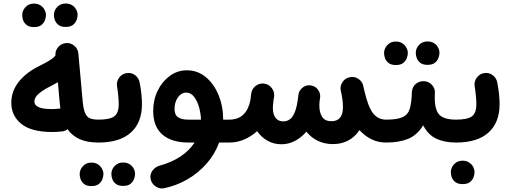

<svg xmlns="http://www.w3.org/2000/svg" viewBox="-20 -763 2872 1085"><path d="M43.9 -182.1Q43.9 -249.5 87.9 -303.2Q131.8 -356.9 208 -393.1Q234.9 -406.2 259.8 -421.4Q284.7 -436.5 293.5 -450.2Q291 -476.1 308.6 -496.6Q326.2 -517.1 352.5 -519.5Q378.9 -522 399.7 -504.6Q420.4 -487.3 422.9 -460.4L447.3 -189.5Q451.7 -145 461.4 -123Q471.2 -101.1 489.3 -94Q507.3 -86.9 536.6 -86.9H537.1Q564 -86.9 582.8 -67.9Q601.6 -48.8 601.6 -22Q601.6 4.9 582.8 23.7Q564 42.5 537.1 42.5H536.6Q471.7 42.5 429.2 22.9Q386.7 3.4 361.8 -32.7Q348.6 -22.9 332.5 -20.5Q317.9 -18.6 301.5 -17.8Q285.2 -17.1 273.9 -17.1Q157.7 -17.1 100.8 -62.7Q43.9 -108.4 43.9 -182.1ZM174.3 -189.5Q174.3 -168.5 198.2 -157.5Q222.2 -146.5 273.9 -146.5Q280.8 -146.5 292.2 -147.2Q303.7 -147.9 314.5 -149.4Q317.9 -149.9 321.3 -149.9Q319.3 -163.1 317.9 -177.7L307.1 -298.3Q287.1 -286.6 263.7 -274.9Q224.6 -255.4 199.5 -233.9Q174.3 -212.4 174.3 -189.5ZM284.7 -678.7Q284.7 -703.6 303.2 -723.4Q321.8 -743.2 350.6 -743.2Q371.1 -743.2 385.7 -734.6Q400.4 -726.1 408.2 -712.9Q418.5 -697.8 418.5 -678.2Q418.5 -665 412.6 -649.4Q406.7 -633.8 392.3 -622.3Q377.9 -610.8 351.1 -610.8Q324.2 -610.8 309.8 -622.6Q295.4 -634.3 290 -649.4Q284.7 -663.1 284.7 -678.7ZM105.5 -677.7Q105.5 -702.6 124 -722.7Q142.6 -742.7 171.4 -742.7Q192.4 -742.7 206.8 -733.9Q221.2 -725.1 229 -712.4Q239.7 -695.3 239.7 -677.7Q239.7 -664.6 233.9 -648.7Q228 -632.8 213.4 -621.3Q198.7 -609.9 172.4 -609.9Q145 -609.9 130.6 -621.6Q116.2 -633.3 110.8 -648.4Q105.5 -663.6 105.5 -677.7Z M472.7 -22Q472.7 -48.8 491.5 -67.9Q510.3 -86.9 537.1 -86.9Q599.1 -86.9 625 -105Q650.9 -123 650.9 -174.3Q650.9 -192.9 648.4 -220.2Q646 -247.6 641.1 -277.3Q637.7 -303.7 654.1 -325.2Q670.4 -346.7 696.8 -350.1Q723.1 -354 744.1 -337.6Q765.1 -321.3 769.5 -294.9Q776.4 -259.3 779.3 -228.8Q782.2 -198.2 782.2 -173.8Q782.2 -70.3 719.5 -13.9Q656.7 42.5 537.1 42.5Q510.3 42.5 491.5 23.7Q472.7 4.9 472.7 -22ZM609.4 219.7Q609.4 194.8 627.9 175Q646.5 155.3 675.3 155.3Q695.8 155.3 710.4 163.8Q725.1 172.4 732.9 185.5Q743.2 200.7 743.2 220.2Q743.2 233.4 737.3 249Q731.4 264.6 717 276.1Q702.6 287.6 675.8 287.6Q648.9 287.6 634.5 275.9Q620.1 264.2 614.7 249Q609.4 235.4 609.4 219.7ZM430.2 220.7Q430.2 195.8 448.7 175.8Q467.3 155.8 496.1 155.8Q517.1 155.8 531.5 164.6Q545.9 173.3 553.7 186Q564.5 203.1 564.5 220.7Q564.5 233.9 558.6 249.8Q552.7 265.6 538.1 277.1Q523.4 288.6 497.1 288.6Q469.7 288.6 455.3 276.9Q440.9 265.1 435.5 250Q430.2 234.9 430.2 220.7Z M1044.4 42.5Q950.2 42.5 897.9 -2.4Q845.7 -47.4 845.7 -136.2Q845.7 -198.7 871.1 -250.7Q896.5 -302.7 939.7 -334.2Q982.9 -365.7 1035.6 -365.7Q1097.2 -365.7 1143.3 -327.1Q1189.5 -288.6 1215.3 -225.1Q1241.2 -161.6 1241.2 -86.9H1274.9Q1301.8 -86.9 1320.6 -67.9Q1339.4 -48.8 1339.4 -22Q1339.4 4.9 1320.6 23.7Q1301.8 42.5 1274.9 42.5H1218.3Q1193.8 109.4 1146.7 162.6Q1099.6 215.8 1037.8 251.2Q976.1 286.6 907.2 300.8Q881.3 305.7 858.9 290Q836.4 274.4 831.1 248.5Q826.2 222.7 841.8 201.2Q857.4 179.7 882.8 172.9Q952.1 153.8 1001.7 120.1Q1051.3 86.4 1079.6 42.5ZM1043 -86.9H1115.7Q1114.7 -121.6 1105 -156.7Q1095.2 -191.9 1076.9 -215.8Q1058.6 -239.7 1032.7 -239.7Q1004.4 -239.7 985.4 -212.6Q966.3 -185.5 966.3 -147.9Q966.3 -113.3 986.6 -100.1Q1006.8 -86.9 1043 -86.9Z M1210.4 -22Q1210.4 -48.8 1229.2 -67.9Q1248 -86.9 1274.9 -86.9Q1325.7 -86.9 1355.2 -115.5Q1384.8 -144 1395 -197.3Q1397 -211.4 1399.9 -235.4Q1403.8 -262.2 1425.5 -278.3Q1447.3 -294.4 1473.6 -290.5Q1500 -286.6 1516.4 -264.6Q1532.7 -242.7 1528.8 -216.3Q1527.8 -211.4 1527.3 -207Q1526.9 -202.6 1525.9 -198.2Q1523.4 -179.7 1522.7 -169.9Q1522 -160.2 1522 -151.9Q1522 -117.2 1537.1 -97.2Q1552.2 -77.1 1580.6 -77.1Q1614.3 -77.1 1634 -106Q1653.8 -134.8 1662.6 -197.3Q1663.6 -210 1666 -224.6V-225.1Q1667 -237.3 1672.9 -247.6Q1677.2 -256.3 1684.6 -263.2Q1705.1 -283.7 1733.4 -280.8Q1736.3 -280.3 1739.3 -279.8Q1740.2 -279.8 1741.2 -279.3Q1741.2 -279.3 1741.2 -279.3Q1769 -273.4 1782.2 -247.6Q1782.2 -247.6 1782.7 -247.1Q1782.7 -246.6 1783.2 -246.1Q1783.7 -245.1 1783.7 -244.6Q1783.7 -244.6 1784.2 -244.1Q1790.5 -229.5 1789.1 -213.4Q1787.6 -200.2 1785.6 -187.5Q1784.7 -176.3 1784.7 -166Q1784.7 -127.4 1800.3 -102.8Q1815.9 -78.1 1853 -78.1Q1918 -78.1 1918 -157.7Q1918 -179.7 1914.8 -202.1Q1911.6 -224.6 1906.2 -249Q1900.4 -271 1911.1 -291.5Q1924.8 -319.3 1954.6 -326.2Q1980.5 -333 2003.9 -318.4Q2027.3 -303.7 2032.7 -277.8Q2036.1 -263.2 2038.6 -252Q2059.6 -159.7 2087.9 -123.3Q2116.2 -86.9 2161.6 -86.9H2162.1Q2189 -86.9 2207.8 -67.9Q2226.6 -48.8 2226.6 -22Q2226.6 4.9 2207.8 23.7Q2189 42.5 2162.1 42.5H2161.6Q2116.2 42.5 2078.9 23.9Q2041.5 5.4 2011.2 -27.8Q1987.3 9.8 1949 30.5Q1910.6 51.3 1861.3 51.3Q1814 51.3 1775.9 32.7Q1737.8 14.2 1711.4 -19Q1683.1 14.2 1647 33.2Q1610.8 52.2 1570.3 52.2Q1526.9 52.2 1491.7 32.2Q1456.5 12.2 1432.6 -22Q1400.9 7.8 1360.6 25.1Q1320.3 42.5 1274.9 42.5Q1248 42.5 1229.2 23.7Q1210.4 4.9 1210.4 -22Z M2097.2 -22Q2097.2 -48.8 2116.2 -67.9Q2135.3 -86.9 2162.1 -86.9Q2226.1 -86.9 2256.3 -101.6Q2286.6 -116.2 2296.1 -150.1Q2305.7 -184.1 2307.6 -242.7Q2309.6 -272.5 2330.1 -289.1Q2350.6 -305.7 2377.4 -304.2Q2404.8 -302.2 2422.4 -281.7Q2439.9 -261.2 2437.5 -235.4Q2433.1 -153.8 2457.8 -120.4Q2482.4 -86.9 2557.6 -86.9H2558.1Q2585 -86.9 2603.8 -67.9Q2622.6 -48.8 2622.6 -22Q2622.6 4.9 2603.8 23.7Q2585 42.5 2558.1 42.5H2557.6Q2491.2 42.5 2444.8 20.3Q2398.4 -2 2371.6 -54.7Q2336.4 1.5 2285.6 22Q2234.9 42.5 2162.1 42.5Q2135.3 42.5 2116.2 23.7Q2097.2 4.9 2097.2 -22ZM2329.6 -464.4Q2329.6 -489.3 2348.1 -509Q2366.7 -528.8 2395.5 -528.8Q2416 -528.8 2430.7 -520.3Q2445.3 -511.7 2453.1 -498.5Q2463.4 -483.4 2463.4 -463.9Q2463.4 -450.7 2457.5 -435.1Q2451.7 -419.4 2437.3 -408Q2422.9 -396.5 2396 -396.5Q2369.1 -396.5 2354.7 -408.2Q2340.3 -419.9 2335 -435.1Q2329.6 -448.7 2329.6 -464.4ZM2150.4 -463.4Q2150.4 -488.3 2168.9 -508.3Q2187.5 -528.3 2216.3 -528.3Q2237.3 -528.3 2251.7 -519.5Q2266.1 -510.7 2273.9 -498Q2284.7 -481 2284.7 -463.4Q2284.7 -450.2 2278.8 -434.3Q2272.9 -418.5 2258.3 -407Q2243.7 -395.5 2217.3 -395.5Q2189.9 -395.5 2175.5 -407.2Q2161.1 -418.9 2155.8 -434.1Q2150.4 -449.2 2150.4 -463.4Z M2493.7 -22Q2493.7 -48.8 2512.5 -67.9Q2531.2 -86.9 2558.1 -86.9Q2620.1 -86.9 2646 -105Q2671.9 -123 2671.9 -174.3Q2671.9 -192.9 2669.4 -220.2Q2667 -247.6 2662.1 -277.3Q2658.7 -303.7 2675 -325.2Q2691.4 -346.7 2717.8 -350.1Q2744.1 -354 2765.1 -337.6Q2786.1 -321.3 2790.5 -294.9Q2797.4 -259.3 2800.3 -228.8Q2803.2 -198.2 2803.2 -173.8Q2803.2 -70.3 2740.5 -13.9Q2677.7 42.5 2558.1 42.5Q2531.2 42.5 2512.5 23.7Q2493.7 4.9 2493.7 -22ZM2527.8 209.5Q2527.8 184.6 2546.4 164.8Q2564.9 145 2593.8 145Q2614.3 145 2628.7 153.8Q2643.1 162.6 2651.4 175.3Q2661.6 192.9 2661.6 210Q2661.6 223.1 2655.8 239Q2649.9 254.9 2635.5 266.1Q2621.1 277.3 2594.2 277.3Q2566.9 277.3 2552.7 265.6Q2538.6 253.9 2532.7 238.8Q2527.8 225.6 2527.8 209.5Z"/></svg>

Font: Mikhak Bold
Style: Regular
Weight: 700
Designer: Amin Abedi
Version: Version 3.3